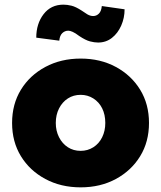

<svg xmlns="http://www.w3.org/2000/svg" viewBox="-20 -796 692 826"><path d="M32 -267Q32 -348 70 -410Q108 -472 175 -508Q242 -544 327 -544Q412 -544 478.5 -508Q545 -472 583 -410Q621 -348 621 -267Q621 -186 583 -124Q545 -62 478.5 -26Q412 10 327 10Q242 10 175 -26Q108 -62 70 -124Q32 -186 32 -267ZM433 -267Q433 -303 419.5 -330Q406 -357 381.5 -372.5Q357 -388 327 -388Q296 -388 272 -372.5Q248 -357 234 -329.5Q220 -302 220 -267Q220 -233 234 -205.5Q248 -178 272 -162.5Q296 -147 327 -147Q357 -147 381.5 -162.5Q406 -178 419.5 -205.5Q433 -233 433 -267ZM321 -641Q304 -654 292.5 -659Q281 -664 274 -664Q259 -664 248 -653.5Q237 -643 235 -621L136 -634Q136 -694 167.5 -735Q199 -776 253 -776Q269 -776 287.5 -771.5Q306 -767 332 -750Q343 -742 355.5 -734.5Q368 -727 381 -727Q395 -727 405.5 -737.5Q416 -748 418 -770L516 -756Q516 -719 501.5 -686Q487 -653 461.5 -633Q436 -613 402 -613Q386 -613 367 -618Q348 -623 321 -641Z"/></svg>

Font: Mach ExtraBold
Style: Regular
Weight: 800
Version: Version 1.002